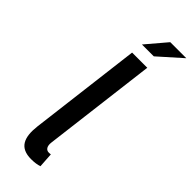

<svg xmlns="http://www.w3.org/2000/svg" viewBox="-289 -901 939 939"><g transform="rotate(45 181.0 -431.0)"><path d="M174 12C198 12 216 9 231 4L226 -73C221 -72 216 -72 212 -72C196 -72 183 -86 187 -116L260 -706H155L83 -123C73 -38 95 12 174 12ZM251 -874 161 -768H243L362 -874Z"/></g></svg>

Font: Falling Sky
Style: LightObl
Weight: 400
Designer: Paul D. Hunt
Foundry: Adobe Systems Incorporated
Version: Version 1.02